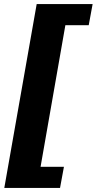

<svg xmlns="http://www.w3.org/2000/svg" viewBox="-20 -757 472 937"><path d="M1 160 159 -737H432L413 -634H299L178 57H292L273 160Z"/></svg>

Font: Archivo ExtraCondensed Black
Style: Italic
Weight: 900
Width: 2
Italic angle: -10°
Designer: Hector Gatti
Foundry: Omnibus-Type
Version: Version 2.001